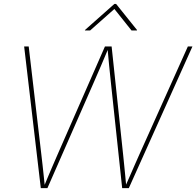

<svg xmlns="http://www.w3.org/2000/svg" viewBox="-20 -966 1008 986"><path d="M189.5 0 104 -727.5H127.4L192.4 -171.9Q195.8 -144.5 198.7 -117.2Q201.7 -89.8 204.6 -62.5Q207.5 -35.2 210.4 -7.8H205.6Q216.8 -35.2 228.3 -62.5Q239.7 -89.8 251.7 -117.2Q263.7 -144.5 275.4 -171.9L519 -727.5H553.2L612.3 -171.9Q615.2 -144.5 617.9 -117.2Q620.6 -89.8 623.3 -62.5Q626 -35.2 628.4 -7.8H623Q635.3 -35.2 647.2 -62.5Q659.2 -89.8 671.1 -117.2Q683.1 -144.5 695.3 -171.9L944.8 -727.5H968.3L641.6 0H607.4L549.8 -539.1Q544.9 -584 540.5 -628.9Q536.1 -673.8 532.2 -718.8H537.1Q518.1 -673.8 499 -628.9Q480 -584 460 -539.1L223.6 0ZM442.9 -809.6H416L416.5 -812L567.4 -945.8H576.2L683.6 -812L683.1 -809.6H655.3L567.4 -919.9Z"/></svg>

Font: Inter 17pt Thin
Style: Italic
Weight: 250
Italic angle: -9.3988°
Version: Version 4.001;git-66647c0bb